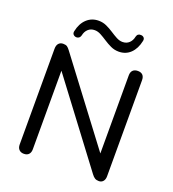

<svg xmlns="http://www.w3.org/2000/svg" viewBox="-163 -1050 1067 1181"><g transform="rotate(20 370.5 -459.5)"><path d="M128 7Q108 7 96.5 -5Q85 -17 85 -38V-665Q85 -688 96 -700Q107 -712 125 -712Q142 -712 151 -706Q160 -700 171 -685L595 -123H570V-667Q570 -689 581.5 -700.5Q593 -712 614 -712Q635 -712 646 -700.5Q657 -689 657 -667V-38Q657 -17 646.5 -5Q636 7 619 7Q603 7 592.5 0.5Q582 -6 571 -21L148 -583H171V-38Q171 -17 160 -5Q149 7 128 7ZM186 -777Q174 -778 166.5 -786Q159 -794 162 -808Q173 -861 205 -890.5Q237 -920 282 -920Q310 -920 334 -909Q358 -898 380 -883.5Q402 -869 422.5 -858Q443 -847 463 -847Q489 -847 506 -863Q523 -879 528 -905Q531 -917 538.5 -922Q546 -927 556 -926Q568 -926 575.5 -918Q583 -910 580 -896Q569 -843 538 -813Q507 -783 461 -783Q433 -783 408.5 -794.5Q384 -806 362 -820.5Q340 -835 319.5 -846Q299 -857 279 -857Q253 -857 236 -841Q219 -825 214 -799Q211 -788 204 -782.5Q197 -777 186 -777Z"/></g></svg>

Font: Nunito ExtraLight Medium
Style: Regular
Weight: 500
Version: Version 3.602